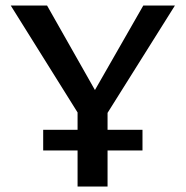

<svg xmlns="http://www.w3.org/2000/svg" viewBox="-20 -678 675 698"><path d="M284 -234 19 -658H151L355 -298ZM262 0V-297H371V0ZM353 -239 295 -298 501 -658H616ZM137 -131V-206H498V-131Z"/></svg>

Font: Ysabeau SC SemiBold
Style: Regular
Weight: 600
Designer: Christian Thalmann (Catharsis Fonts)
Version: Version 2.001;gftools[0.9.30]; featfreeze: smcp